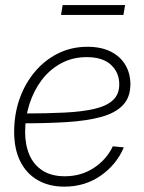

<svg xmlns="http://www.w3.org/2000/svg" viewBox="-20 -712 555 742"><path d="M228.5 9.3Q169.9 9.3 126.2 -15.6Q82.5 -40.5 58.6 -87.9Q34.7 -135.3 34.7 -202.6Q34.7 -270 55.4 -329.3Q76.2 -388.7 114.3 -434.1Q152.3 -479.5 204.1 -505.4Q255.9 -531.2 317.9 -531.2Q371.1 -531.2 408.2 -512.5Q445.3 -493.7 464.6 -460.9Q483.9 -428.2 483.9 -386.7Q483.9 -335.4 454.6 -305.2Q425.3 -274.9 370.6 -260Q315.9 -245.1 238.8 -240.2Q161.6 -235.4 65.4 -235.4L69.3 -273.4Q160.2 -273.4 229.5 -276.9Q298.8 -280.3 345.9 -291.5Q393.1 -302.7 417 -325.4Q440.9 -348.1 440.9 -386.2Q440.9 -431.2 409.2 -461.2Q377.4 -491.2 314.9 -491.2Q259.8 -491.2 215.6 -467Q171.4 -442.9 140.6 -401.9Q109.9 -360.8 93.5 -309.1Q77.1 -257.3 77.1 -201.7Q77.1 -151.4 94 -112.8Q110.8 -74.2 145 -52.5Q179.2 -30.8 230.5 -30.8Q293.5 -30.8 342.5 -63Q391.6 -95.2 416 -146.5L458.5 -142.6Q430.7 -76.2 369.6 -33.4Q308.6 9.3 228.5 9.3ZM463.4 -692.4 457 -654.3H215.8L222.2 -692.4Z"/></svg>

Font: Inter 28pt ExtraLight
Style: Italic
Weight: 250
Italic angle: -9.3988°
Designer: Rasmus Andersson
Foundry: rsms
Version: Version 4.001;git-66647c0bb